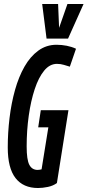

<svg xmlns="http://www.w3.org/2000/svg" viewBox="-20 -935 440 965"><path d="M171 10Q97 10 58 -40Q19 -90 19 -194Q19 -268 28 -342.5Q37 -417 55.5 -483Q74 -549 103 -600Q132 -651 172.5 -680.5Q213 -710 264 -710Q290 -710 315.5 -705Q341 -700 362 -690L331 -600Q317 -604 301 -609Q285 -614 266 -614Q230 -614 202 -580Q174 -546 154.5 -487Q135 -428 124.5 -353.5Q114 -279 114 -199Q114 -132 127.5 -106.5Q141 -81 169 -81Q174 -81 180 -82Q186 -83 189 -84L223 -295H172L185 -381H324L266 -15Q247 -1 220.5 4.5Q194 10 171 10ZM400 -915 322 -741H214L192 -915H272L277 -795L319 -915Z"/></svg>

Font: Georama Extra Condensed SemiBold
Style: Italic
Weight: 600
Width: 2
Italic angle: -9°
Designer: Jean-Baptiste Levee
Foundry: Production Type
Version: Version 1.000